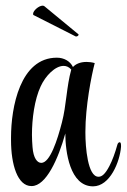

<svg xmlns="http://www.w3.org/2000/svg" viewBox="-20 -654 448 679"><path d="M250 -525C254 -525 258 -529 258 -531C258 -532 258 -532 257 -533L137 -632C136 -633 133 -634 131 -634C117 -634 97 -616 97 -605C97 -603 97 -601 100 -600L248 -525C249 -525 249 -525 250 -525ZM309 5C369 5 404 -82 408 -135V-139C408 -148 406 -151 403 -151C400 -151 396 -147 395 -142C387 -113 377 -86 367 -67C352 -38 340 -29 329 -29H328C290 -29 282 -134 282 -184V-188C282 -278 303 -385 315 -431C304 -434 294 -435 286 -435C263 -435 247 -427 238 -417C228 -438 206 -450 181 -450C51 -450 19 -274 19 -168V-158C19 -72 42 4 91 4H92C143 4 186 -92 211 -182C211 -118 227 5 309 5ZM126 -78C112 -78 98 -94 95 -134C94 -147 93 -162 93 -177C93 -234 102 -302 124 -349C141 -386 175 -421 205 -421C215 -421 224 -417 232 -408C215 -347 215 -282 199 -221C183 -159 157 -78 126 -78Z"/></svg>

Font: Style Script
Style: Regular
Weight: 400
Designer: Robert E. Leuschke
Foundry: Robert E. Leuschke
Version: Version 1.010